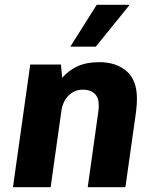

<svg xmlns="http://www.w3.org/2000/svg" viewBox="-20 -780 640 800"><path d="M34 0 106 -511H234L239 -456Q267.5 -488 304.5 -504.5Q341.5 -521 393.5 -521Q464 -521 507.2 -483.8Q550.5 -446.5 550.5 -369.5Q550.5 -359.5 549.8 -345.5Q549 -331.5 547 -315L502.5 0H345.5L389.5 -313.5Q391 -323 391.2 -330Q391.5 -337 391.5 -341Q391.5 -374 373.8 -390.2Q356 -406.5 326 -406.5Q290.5 -406.5 266.2 -382.5Q242 -358.5 236 -319.5L191 0ZM273 -585.5 383 -760H517L518 -757L379 -585.5Z"/></svg>

Font: Chivo Mono Medium
Style: Italic
Weight: 500
Italic angle: -8.05°
Monospace: yes
Designer: Hector Gatti
Foundry: Omnibus-Type
Version: Version 1.008